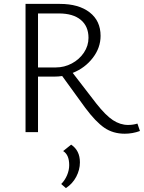

<svg xmlns="http://www.w3.org/2000/svg" viewBox="-20 -678 738 985"><path d="M698 -6Q660 8 620 8Q560 8 515.5 -22.5Q471 -53 418 -124L299 -288Q280 -285 259 -285H175V0H111V-658H287Q384 -658 440 -614.5Q496 -571 496 -494Q496 -433 456 -381Q416 -329 353 -304L474 -147Q522 -86 559.5 -61.5Q597 -37 637 -37Q663 -37 685 -44ZM266 -332Q310 -332 348.5 -352.5Q387 -373 410.5 -408Q434 -443 434 -484Q434 -543 394.5 -576Q355 -609 282 -609H175V-332ZM390 155Q390 193 371 229Q352 265 318 287L294 266Q313 247 324 221Q335 195 335 169Q335 116 304 97L345 64Q390 94 390 155Z"/></svg>

Font: Ysabeau SC Semilight
Style: Regular
Weight: 300
Designer: Christian Thalmann (Catharsis Fonts)
Version: Version 0.003